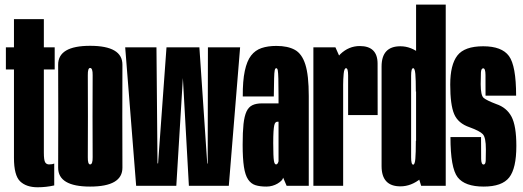

<svg xmlns="http://www.w3.org/2000/svg" viewBox="-20 -805 2266 832"><path d="M143 6.5Q180 6.5 215 -1.5V-96.5Q207 -92.5 192.5 -92.5Q181.5 -92.5 175.8 -101.5Q170 -110.5 170 -144V-504H217V-600H170V-722H40.5V-600H5.5V-504H40.5V-121Q40.5 -45 67.2 -19.2Q94 6.5 143 6.5Z M370.5 3.5Q511 3.5 510.5 -78.8Q510 -161 510 -301Q510 -442 510.5 -524.2Q511 -606.5 370.5 -606.5Q231.5 -606.5 232 -524.2Q232.5 -442 232.5 -301Q232.5 -161 232 -78.8Q231.5 3.5 370.5 3.5ZM370.5 -92.5Q360 -92.5 360.5 -124Q361 -155.5 361 -301Q361 -447.5 360.5 -479Q360 -510.5 370.5 -510.5Q382 -510.5 381.5 -479Q381 -447.5 381 -301Q381 -155.5 381.5 -124Q382 -92.5 370.5 -92.5Z M570 0H744L772.5 -467L798.5 0H971.5L1020.5 -600H881L880 -96.5H878L844 -600H701.5L665 -97H662.5L658 -600H522.5Z M1134.5 3.5Q1148 3.5 1160.2 0Q1172.5 -3.5 1182.2 -9.2Q1192 -15 1198.8 -21.5Q1205.5 -28 1207 -35L1222 0H1318V-389Q1318 -479 1303.2 -525.5Q1288.5 -572 1257.8 -589Q1227 -606 1177.5 -606Q1141 -606 1113.5 -596.8Q1086 -587.5 1068 -564.2Q1050 -541 1040.8 -497.8Q1031.5 -454.5 1032 -387H1166.5Q1167 -438.5 1167.8 -465Q1168.5 -491.5 1170.5 -500.5Q1172.5 -509.5 1177 -509.5Q1182 -509.5 1183.8 -499.8Q1185.5 -490 1186.2 -463.8Q1187 -437.5 1187 -387.5V-357H1115Q1090 -357 1073.8 -349.2Q1057.5 -341.5 1048.2 -321.8Q1039 -302 1035.2 -267.5Q1031.5 -233 1031.5 -178Q1031.5 -118.5 1037 -82.2Q1042.5 -46 1055.2 -27.2Q1068 -8.5 1087.2 -2.5Q1106.5 3.5 1134.5 3.5ZM1176 -92.5Q1173.5 -92.5 1171 -95.8Q1168.5 -99 1167 -108.2Q1165.5 -117.5 1164.8 -135.8Q1164 -154 1164 -185Q1164 -216 1165.2 -234.8Q1166.5 -253.5 1168.5 -262.2Q1170.5 -271 1174 -274.2Q1177.5 -277.5 1181.5 -277.5H1187V-106Q1186.5 -103.5 1184.8 -99.8Q1183 -96 1180.8 -94.2Q1178.5 -92.5 1176 -92.5Z M1488.5 -306.5H1616.5Q1616.5 -453.5 1616.2 -529.5Q1616 -605.5 1539 -605.5Q1491.5 -605.5 1454.8 -570.5Q1418 -535.5 1418 -444.5L1467 -438Q1467 -460.5 1469.2 -485Q1471.5 -509.5 1479.5 -509.5Q1488.5 -509.5 1488.5 -478Q1488.5 -446.5 1488.5 -306.5ZM1338 0H1467V-524.5L1433.5 -600H1338Z M1805 0H1911.5V-785H1783V-71ZM1715 2.5Q1762 2.5 1803.5 -31.5Q1845 -65.5 1845 -145L1782 -195Q1782 -141.5 1779.8 -116.5Q1777.5 -91.5 1770.5 -91.5Q1761.5 -91.5 1761.5 -123.5Q1761.5 -155.5 1761.5 -301Q1761.5 -445 1761.5 -477.2Q1761.5 -509.5 1770.5 -509.5Q1777.5 -509.5 1779.8 -484.8Q1782 -460 1782 -408L1845 -455.5Q1845 -535 1803.5 -569.8Q1762 -604.5 1715 -604.5Q1633.5 -604.5 1633.5 -516.8Q1633.5 -429 1633.5 -301Q1633.5 -173 1633.5 -85.2Q1633.5 2.5 1715 2.5Z M2076 3.5Q2155.5 3.5 2186.5 -36Q2217.5 -75.5 2217.5 -172.5Q2217.5 -260 2196.5 -299.5Q2175.5 -339 2130.5 -354Q2088.5 -370 2075.8 -380.8Q2063 -391.5 2063 -440.5Q2063 -472 2064 -490.5Q2065 -509 2074 -509Q2083.5 -509 2083.8 -480.5Q2084 -452 2084 -390.5H2216.5Q2216.5 -520 2185.5 -562.2Q2154.5 -604.5 2074 -604.5Q1993 -604.5 1962 -564.5Q1931 -524.5 1931 -438.5Q1931 -351 1948 -310.8Q1965 -270.5 2015 -253.5Q2059 -237.5 2072.2 -223.5Q2085.5 -209.5 2085.5 -158Q2085.5 -126.5 2084.8 -109.2Q2084 -92 2075.5 -92Q2065.5 -92 2065 -116.2Q2064.5 -140.5 2064.5 -211H1932Q1932 -77 1963.2 -36.8Q1994.5 3.5 2076 3.5Z"/></svg>

Font: Anybody UltraCondensed
Style: Bold
Weight: 700
Width: 1
Version: Version 1.113;gftools[0.9.25]